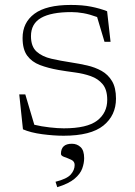

<svg xmlns="http://www.w3.org/2000/svg" viewBox="-20 -542 548 778"><path d="M267 -522Q314 -522 349.2 -515Q384.5 -508 414 -496.5L428 -372.5H403.5L373.5 -473Q343.5 -484 318.2 -488.5Q293 -493 269 -493Q187.5 -493 146.5 -469.5Q105.5 -446 105.5 -395.5Q105.5 -353.5 128.2 -333Q151 -312.5 188.2 -304Q225.5 -295.5 268.5 -289Q301 -284 333 -276.8Q365 -269.5 391.5 -254.8Q418 -240 434 -213.2Q450 -186.5 450 -142.5Q450 -74.5 399 -33.2Q348 8 237.5 8Q198 8 151 1.8Q104 -4.5 73 -18L58 -159.5H82.5L119 -36.5Q147.5 -29.5 181 -25.8Q214.5 -22 238.5 -22Q332.5 -22 373.5 -53.2Q414.5 -84.5 414.5 -137.5Q414.5 -178.5 396 -200.8Q377.5 -223 347.8 -233.5Q318 -244 283.5 -248.5Q249 -253 217 -258.5Q174.5 -266 141.8 -278.5Q109 -291 90.2 -316.5Q71.5 -342 71.5 -388Q71.5 -450.5 119.5 -486.2Q167.5 -522 267 -522ZM205 194.5Q251 183 266.8 165Q282.5 147 282.5 126.5Q282.5 112 268.8 105.5Q255 99 241 94.2Q227 89.5 227 81.5Q227 40.5 271.5 40.5Q292 40.5 306.5 54Q321 67.5 321 99Q321 119 313.2 140.8Q305.5 162.5 282.2 182.2Q259 202 212 216.5Z"/></svg>

Font: Newsreader Caption ExtraLight
Style: Regular
Weight: 275
Designer: Hugues Gentile
Foundry: Production Type
Version: Version 1.001